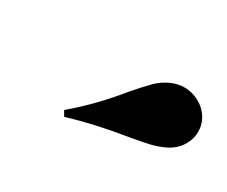

<svg xmlns="http://www.w3.org/2000/svg" viewBox="-46 -960 462 390"><g transform="rotate(30 185.0 -765.0)"><path d="M301 -852Q320 -852 337.5 -842Q355 -832 364 -814Q370 -802 370 -788Q370 -770 360 -754Q350 -738 332 -729Q316 -721 299 -717Q282 -713 253 -708Q182 -697 119 -678L112 -690Q164 -734 208 -789Q229 -813 241 -825Q253 -837 270 -845Q286 -852 301 -852Z"/></g></svg>

Font: Playfair Display SC Black
Style: Regular
Weight: 900
Designer: Claus Eggers Sørensen
Foundry: Claus Eggers Sørensen
Version: Version 1.200; ttfautohint (v1.6)